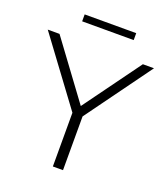

<svg xmlns="http://www.w3.org/2000/svg" viewBox="-170 -1008 978 1120"><g transform="rotate(20 319.0 -448.5)"><path d="M648.5 -740 353 -333.5V0H290V-333.5L-11 -740H62L322.5 -387L579.5 -740ZM161 -854V-897H481V-854Z"/></g></svg>

Font: Encode Sans Expanded Light
Style: Regular
Weight: 300
Width: 7
Designer: Multiple Designers
Foundry: Impallari Type
Version: Version 2.000